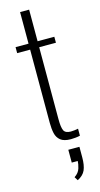

<svg xmlns="http://www.w3.org/2000/svg" viewBox="-150 -804 563 1086"><g transform="rotate(-15 131.5 -261.5)"><path d="M184 6Q144 6 124 -10Q104 -26 98 -53Q92 -80 92 -114V-543H16V-578H92V-763H145V-578H243V-543H145V-121Q145 -74 154 -55Q163 -36 195 -36Q205 -36 216.5 -37.5Q228 -39 238 -41V0Q226 3 211 4.5Q196 6 184 6ZM161 240 148 219Q174 202 181.5 176.5Q189 151 189 135H154V60H219V122Q219 168 207 195.5Q195 223 161 240Z"/></g></svg>

Font: Oswald ExtraLight
Style: Regular
Weight: 250
Designer: Vernon Adams
Foundry: Vernon Adams
Version: Version 4.103;gftools[0.9.33.dev8+g029e19f]